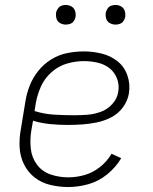

<svg xmlns="http://www.w3.org/2000/svg" viewBox="-20 -745 616 773"><path d="M255 8Q295 8 336 -3.5Q377 -15 411.5 -43Q446 -71 468 -108L429 -126Q411 -95 382.5 -72.5Q354 -50 321 -40.5Q288 -31 255 -31Q218 -31 184 -42.5Q150 -54 129 -82Q108 -110 104 -146Q100 -182 106 -219L113 -259Q146 -249 181 -245.5Q216 -242 252 -242Q281 -242 310.5 -244Q340 -246 369.5 -252Q399 -258 427.5 -272.5Q456 -287 475 -313Q494 -339 499 -369Q505 -406 493 -441Q481 -476 453.5 -498Q426 -520 390.5 -529Q355 -538 318 -538Q285 -538 251.5 -531.5Q218 -525 187.5 -506.5Q157 -488 134.5 -460Q112 -432 99.5 -400Q87 -368 82 -335L64 -225Q57 -188 59 -151.5Q61 -115 76.5 -83.5Q92 -52 119.5 -30.5Q147 -9 182.5 -0.5Q218 8 255 8ZM278 -281Q237 -281 197 -283.5Q157 -286 119 -298L124 -329Q130 -363 144.5 -396Q159 -429 187 -454Q215 -479 249.5 -489Q284 -499 318 -499Q345 -499 372 -493Q399 -487 420 -471Q441 -455 451 -429Q461 -403 456 -375Q452 -348 432 -326Q412 -304 385 -294.5Q358 -285 331.5 -283Q305 -281 278 -281ZM445 -646Q454 -646 462.5 -649Q471 -652 476.5 -659.5Q482 -667 484 -676Q486 -688 482.5 -700Q479 -712 468.5 -718.5Q458 -725 445 -725Q436 -725 427.5 -722Q419 -719 413.5 -711Q408 -703 406 -695Q404 -682 407.5 -670Q411 -658 422 -652Q433 -646 445 -646ZM245 -646Q254 -646 262.5 -649Q271 -652 276.5 -659.5Q282 -667 284 -676Q286 -688 282.5 -700Q279 -712 268.5 -718.5Q258 -725 245 -725Q236 -725 227.5 -722Q219 -719 213.5 -711Q208 -703 206 -695Q204 -682 207.5 -670Q211 -658 222 -652Q233 -646 245 -646Z"/></svg>

Font: Iosevka Sparkle Extralight
Style: Italic
Weight: 200
Italic angle: -9°
Designer: Belleve Invis
Foundry: Belleve Invis
Version: Version 4.5.0; ttfautohint (v1.8.3)